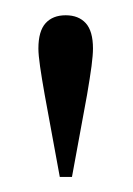

<svg xmlns="http://www.w3.org/2000/svg" viewBox="-20 -530 176 254"><path d="M103 -465.8Q103 -457.5 101.1 -442.6Q99.1 -427.7 95.2 -404.8L75.2 -295.9H59.1L39.1 -404.8Q35.2 -426.8 33 -442.1Q30.8 -457.5 30.8 -465.8Q30.8 -488.8 40.3 -499.3Q49.8 -509.8 66.9 -509.8Q84 -509.8 93.5 -499.3Q103 -488.8 103 -465.8Z"/></svg>

Font: Scheherazade
Style: Regular
Weight: 400
Designer: SIL International
Foundry: SIL International
Version: Version 2.100 (build 932/914)